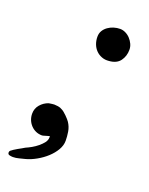

<svg xmlns="http://www.w3.org/2000/svg" viewBox="-137 -487 504 648"><g transform="rotate(20 115.5 -163.0)"><path d="M118.7 -377.4Q118.7 -389.6 124.3 -398.9Q129.9 -408.2 139.2 -414.8Q148.4 -421.4 159.7 -424.8Q170.9 -428.2 182.1 -428.2Q192.4 -428.2 202.1 -423.3Q211.9 -418.5 219.2 -410.4Q226.6 -402.3 231 -392.6Q235.4 -382.8 235.4 -372.6Q235.4 -349.6 222.9 -332.5Q210.4 -315.4 183.1 -313.5Q168.9 -312 157 -316.7Q145 -321.3 136.5 -330.1Q127.9 -338.9 123.3 -351.1Q118.7 -363.3 118.7 -377.4ZM-29.3 92.3Q-29.3 87.9 -26.4 85.4Q-22.9 82.5 -17.1 78.6Q-11.2 74.7 -4.6 71Q2 67.4 8.1 64Q14.2 60.5 18.1 58.1Q27.3 54.2 38.6 47.9Q49.8 41.5 59.6 33.4Q69.3 25.4 76.2 16.4Q83 7.3 83 -2.4V-6.8Q80.6 -6.3 76.9 -5.4Q73.2 -4.4 69.3 -3.2Q65.4 -2 62 -1Q58.6 0 57.1 0Q44.4 0 34.2 -4.6Q23.9 -9.3 16.4 -17.3Q8.8 -25.4 4.6 -35.9Q0.5 -46.4 0.5 -58.1Q0.5 -76.7 12.2 -90.3Q23.9 -104 41 -109.9Q47.9 -110.8 52.5 -111.6Q57.1 -112.3 60.5 -112.3Q65.9 -112.3 74.2 -111.1Q82.5 -109.9 89.4 -105.5Q92.8 -104 97.9 -99.9Q103 -95.7 108.2 -90.6Q113.3 -85.4 117.4 -80.8Q121.6 -76.2 123 -73.7Q132.8 -59.1 135.5 -42.2Q138.2 -25.4 138.2 -10.3Q138.2 6.3 128.7 22.7Q119.1 39.1 103.8 53.2Q88.4 67.4 69.3 78.1Q50.3 88.9 31.7 93.8Q22 96.2 10.7 99.1Q-0.5 102.1 -10.7 102.1Q-16.1 102.1 -22.7 100.6Q-29.3 99.1 -29.3 92.3Z"/></g></svg>

Font: IM FELL French Canon
Style: Italic
Weight: 400
Italic angle: -17°
Designer: Igino Marini
Foundry: Igino Marini
Version: 3.00